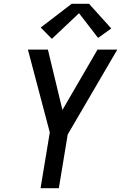

<svg xmlns="http://www.w3.org/2000/svg" viewBox="-20 -998 642 1018"><path d="M195 0 244 -296 128 -735H234L311 -415L497 -735H602L339 -285L292 0ZM255 -792 196 -852 360 -978H452L570 -847L500 -797L399 -928Z"/></svg>

Font: Iosevka SS04 Md Ex Obl
Style: Regular
Weight: 500
Width: 7
Italic angle: -9°
Monospace: yes
Designer: Belleve Invis
Foundry: Belleve Invis
Version: Version 19.0.0; ttfautohint (v1.8.4)